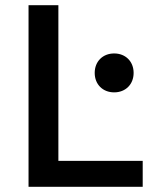

<svg xmlns="http://www.w3.org/2000/svg" viewBox="-20 -720 585 740"><path d="M90 0H530V-100H205V-700H90ZM420 -514C376 -514 345 -483 345 -439C345 -395 376 -364 420 -364C464 -364 495 -395 495 -439C495 -483 464 -514 420 -514Z"/></svg>

Font: Gully Medium
Style: Regular
Weight: 500
Designer: jaikishan Patel
Foundry: MagicType
Version: Version 1.000;Glyphs 3.2 (3242)